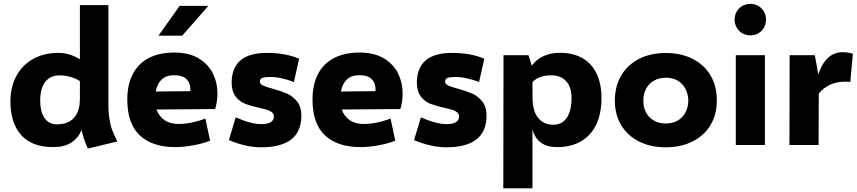

<svg xmlns="http://www.w3.org/2000/svg" viewBox="-20 -768 4538 1017"><path d="M445.3 19Q422.4 -31.2 412.1 -79.1Q373.5 11.2 262.2 11.2Q148.4 11.2 91.8 -53Q35.2 -117.2 35.2 -230.5Q35.2 -307.1 66.7 -365.5Q98.1 -423.8 155.5 -455.8Q212.9 -487.8 288.6 -487.8Q349.1 -487.8 403.3 -454.1V-740.7H554.2V-219.7Q554.2 -168.9 560.1 -134.8Q565.9 -100.6 574.7 -78.1Q583.5 -55.7 601.6 -18.6ZM402.8 -240.7 403.3 -239.7V-338.4Q355 -368.7 294.9 -368.7Q246.1 -368.7 219.5 -334Q192.9 -299.3 192.9 -235.8Q192.9 -175.3 216.1 -142.3Q239.3 -109.4 281.7 -109.4Q340.8 -109.4 371.8 -143.8Q402.8 -178.2 402.8 -240.7Z M1131.8 -272Q1131.8 -231.4 1119.6 -190.4L809.1 -188Q821.8 -152.3 851.3 -131.8Q880.9 -111.3 925.3 -111.3Q958 -111.3 994.6 -118.7Q1031.2 -126 1067.9 -140.1L1092.8 -22.9Q1058.1 -8.3 1004.9 1.5Q951.7 11.2 908.2 11.2Q787.6 11.2 720.9 -50.5Q654.3 -112.3 654.3 -240.7Q654.3 -320.8 683.8 -376.7Q713.4 -432.6 769.3 -461.2Q825.2 -489.7 903.3 -489.7Q980 -489.7 1031.2 -459.5Q1082.5 -429.2 1107.2 -379.6Q1131.8 -330.1 1131.8 -272ZM988.3 -296.4Q988.3 -328.1 967.8 -348.9Q947.3 -369.6 902.3 -369.6Q859.9 -369.6 836.2 -346.7Q812.5 -323.7 804.7 -283.2L987.8 -285.2Q988.3 -289.1 988.3 -296.4ZM931.6 -736.8H1083.5L945.3 -579.1H819.3Z M1192.4 -25.9 1228.5 -146.5Q1307.1 -111.3 1362.8 -110.4Q1430.2 -110.8 1430.7 -150.4Q1430.7 -164.6 1420.4 -173.1Q1410.2 -181.6 1395.3 -186.3Q1380.4 -190.9 1352.1 -197.3Q1307.6 -207 1278.6 -218.3Q1249.5 -229.5 1228.3 -256.6Q1207 -283.7 1207 -331.5Q1208.5 -487.8 1393.6 -487.8Q1492.2 -487.8 1564.5 -457L1536.6 -333.5Q1467.8 -360.4 1408.2 -360.4Q1380.9 -359.9 1369.1 -355.2Q1357.4 -350.6 1356.4 -336.4Q1356.9 -322.8 1372.8 -315.2Q1388.7 -307.6 1423.8 -298.3Q1469.7 -285.6 1500 -272.5Q1530.3 -259.3 1553.2 -231Q1576.2 -202.6 1576.2 -155.3Q1576.2 12.2 1362.8 12.2Q1281.2 11.7 1192.4 -25.9Z M2112.8 -272Q2112.8 -231.4 2100.6 -190.4L1790 -188Q1802.7 -152.3 1832.3 -131.8Q1861.8 -111.3 1906.2 -111.3Q1939 -111.3 1975.6 -118.7Q2012.2 -126 2048.8 -140.1L2073.7 -22.9Q2039.1 -8.3 1985.8 1.5Q1932.6 11.2 1889.2 11.2Q1768.6 11.2 1701.9 -50.5Q1635.3 -112.3 1635.3 -240.7Q1635.3 -320.8 1664.8 -376.7Q1694.3 -432.6 1750.2 -461.2Q1806.2 -489.7 1884.3 -489.7Q1960.9 -489.7 2012.2 -459.5Q2063.5 -429.2 2088.1 -379.6Q2112.8 -330.1 2112.8 -272ZM1969.2 -296.4Q1969.2 -328.1 1948.7 -348.9Q1928.2 -369.6 1883.3 -369.6Q1840.8 -369.6 1817.1 -346.7Q1793.5 -323.7 1785.6 -283.2L1968.8 -285.2Q1969.2 -289.1 1969.2 -296.4Z M2173.3 -25.9 2209.5 -146.5Q2288.1 -111.3 2343.8 -110.4Q2411.1 -110.8 2411.6 -150.4Q2411.6 -164.6 2401.4 -173.1Q2391.1 -181.6 2376.2 -186.3Q2361.3 -190.9 2333 -197.3Q2288.6 -207 2259.5 -218.3Q2230.5 -229.5 2209.2 -256.6Q2188 -283.7 2188 -331.5Q2189.5 -487.8 2374.5 -487.8Q2473.1 -487.8 2545.4 -457L2517.6 -333.5Q2448.7 -360.4 2389.2 -360.4Q2361.8 -359.9 2350.1 -355.2Q2338.4 -350.6 2337.4 -336.4Q2337.9 -322.8 2353.8 -315.2Q2369.6 -307.6 2404.8 -298.3Q2450.7 -285.6 2481 -272.5Q2511.2 -259.3 2534.2 -231Q2557.1 -202.6 2557.1 -155.3Q2557.1 12.2 2343.8 12.2Q2262.2 11.7 2173.3 -25.9Z M3166 -248.5Q3166 -168.9 3139.2 -110.6Q3112.3 -52.2 3059.3 -20.5Q3006.3 11.2 2930.2 11.2Q2826.2 11.2 2800.3 -82V229.5H2646L2647 -475.6H2779.3L2796.9 -419.9Q2819.8 -452.6 2858.2 -470.5Q2896.5 -488.3 2945.3 -488.3Q3015.1 -488.3 3064.7 -460.2Q3114.3 -432.1 3140.1 -378.2Q3166 -324.2 3166 -248.5ZM3007.3 -249.5Q3007.3 -306.6 2979 -337.9Q2950.7 -369.1 2898.9 -369.1Q2867.2 -369.1 2841.8 -359.9Q2816.4 -350.6 2800.3 -333V-301.8L2800.8 -248Q2800.8 -181.2 2829.8 -144.3Q2858.9 -107.4 2911.6 -107.4Q2957.5 -107.4 2982.4 -144.5Q3007.3 -181.6 3007.3 -249.5Z M3236.8 -235.4Q3236.8 -310.5 3270.3 -367.7Q3303.7 -424.8 3364.7 -456.1Q3425.8 -487.3 3505.9 -487.3Q3587.4 -487.3 3649.2 -456.1Q3710.9 -424.8 3744.1 -367.7Q3777.3 -310.5 3776.9 -235.4Q3776.9 -161.1 3743.2 -105.2Q3709.5 -49.3 3648.2 -18.6Q3586.9 12.2 3505.9 12.2Q3425.8 12.2 3364.7 -18.6Q3303.7 -49.3 3270.3 -105.5Q3236.8 -161.6 3236.8 -235.4ZM3626 -235.4Q3625 -271.5 3609.9 -299.1Q3594.7 -326.7 3568.4 -341.6Q3542 -356.4 3507.8 -356.4Q3472.2 -356.4 3444.8 -341.3Q3417.5 -326.2 3402.6 -298.6Q3387.7 -271 3387.7 -234.4Q3387.7 -198.2 3402.6 -170.9Q3417.5 -143.6 3444.8 -128.7Q3472.2 -113.8 3507.8 -113.8Q3542.5 -113.8 3568.8 -128.9Q3595.2 -144 3610.4 -171.6Q3625.5 -199.2 3626 -235.4Z M3871.1 -664.6Q3871.1 -687.5 3882.1 -706.5Q3893.1 -725.6 3912.1 -736.6Q3931.2 -747.6 3954.6 -747.6Q3978 -747.6 3996.8 -736.6Q4015.6 -725.6 4026.6 -706.5Q4037.6 -687.5 4037.6 -664.6Q4037.6 -641.1 4026.9 -621.8Q4016.1 -602.5 3997.1 -591.6Q3978 -580.6 3954.6 -580.6Q3931.2 -580.6 3912.1 -591.6Q3893.1 -602.5 3882.1 -621.8Q3871.1 -641.1 3871.1 -664.6ZM3877.4 -475.6H4031.7V0H3877.4Z M4444.8 -491.7Q4468.3 -491.7 4497.6 -483.4L4483.9 -334Q4470.2 -335.4 4457 -335.4Q4368.7 -335.4 4316.9 -272.5L4315.9 0H4161.6L4162.6 -475.6H4295.9L4314.5 -374Q4353.5 -491.7 4444.8 -491.7Z"/></svg>

Font: Selawik
Style: Bold
Weight: 700
Designer: Aaron Bell
Foundry: Microsoft Corporation
Version: Version 1.01